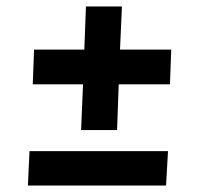

<svg xmlns="http://www.w3.org/2000/svg" viewBox="-20 -573 622 592"><path d="M230 -172 236 -313H81L85 -420H240L245 -553H356L350 -420H508L504 -313H346L341 -172ZM66 -1 71 -107H498L492 -1Z"/></svg>

Font: Literata
Style: Bold Italic
Weight: 700
Italic angle: -2°
Designer: Latin by Veronika Burian and Jose Scaglione. Greek by Irene Vlachou. Cyrillic by Vera Evstafieva
Foundry: TypeTogether
Version: Version 3.103;gftools[0.9.29]